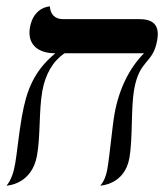

<svg xmlns="http://www.w3.org/2000/svg" viewBox="-21 -580 520 602"><path d="M399.5 -299C416.6 -396 458.5 -378 471.9 -454C473.1 -460.8 473.7 -467 473.7 -472.8C473.7 -504.9 454.7 -520 416.5 -520H176.5C149.5 -520 136.5 -537 135.5 -560C135.5 -560 84.4 -559 72.9 -494C71.9 -488.4 71.4 -482.9 71.4 -477.7C71.4 -440 97.3 -413 152.6 -413C84.8 -357 62 -296 47.7 -215C37.5 -157 32.1 -98 26.8 -68C21.9 -40 14.6 -16 -0.5 2C-0.5 2 78.8 0 95.2 -93C106.1 -155 100.7 -232 111.6 -294C121.2 -348 145.4 -389 181.6 -413H430.6C385.7 -368 352.1 -302 338.1 -223C330.7 -181 322.9 -91 315.4 -49C311.7 -28 304.7 -11 293.5 2C293.5 2 369.8 0 384.8 -85C395.5 -146 389.3 -241 399.5 -299Z"/></svg>

Font: Linux Biolinum O 
Style: Bold Italic
Weight: 700
Designer: Philipp H. Poll
Foundry: Philipp H. Poll
Version: Version 1.3.2